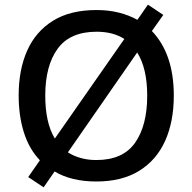

<svg xmlns="http://www.w3.org/2000/svg" viewBox="-20 -768 825 823"><path d="M725 -358Q725 -247 688 -164.5Q651 -82 577 -36Q503 10 393 10Q286 10 214 -33L167 35L101 -9L151 -81Q105 -129 82.5 -200Q60 -271 60 -359Q60 -469 96.5 -551Q133 -633 207 -679Q281 -725 394 -725Q445 -725 489 -714Q533 -703 569 -683L614 -748L680 -704L631 -635Q725 -537 725 -358ZM174 -358Q174 -301 184 -255Q194 -209 215 -174L513 -601Q465 -632 394 -632Q280 -632 227 -559Q174 -486 174 -358ZM611 -358Q611 -475 568 -543L271 -115Q294 -100 325 -91Q356 -82 393 -82Q507 -82 559 -156Q611 -230 611 -358Z"/></svg>

Font: Noto Sans Gurmukhi Medium
Style: Regular
Weight: 500
Designer: Jelle Bosma - Monotype Design Team
Foundry: Monotype Imaging Inc.
Version: Version 2.004; ttfautohint (v1.8.4.7-5d5b)